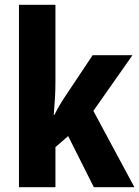

<svg xmlns="http://www.w3.org/2000/svg" viewBox="-20 -780 580 800"><path d="M211 -441Q211 -406 209 -371Q207 -336 204 -302H207Q218 -324 230.5 -345Q243 -366 254 -382L366 -550H532L369 -318L540 0H371L264 -213L211 -167V0H59V-760H211Z"/></svg>

Font: Noto Sans Thai Cond ExtBd
Style: Regular
Weight: 800
Width: 3
Designer: Monotype Design Team
Foundry: Monotype Imaging Inc.
Version: Version 2.002; ttfautohint (v1.8.4.7-5d5b)